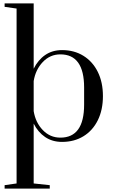

<svg xmlns="http://www.w3.org/2000/svg" viewBox="-20 -820 666 1123"><path d="M7 263 77 253V-770L7 -780V-800H177V-418Q202 -469 244 -498Q286 -527 343 -527Q414 -527 468 -493.5Q522 -460 552 -399.5Q582 -339 582 -258Q582 -177 552 -116.5Q522 -56 468 -23Q414 10 343 10Q286 10 244 -18.5Q202 -47 177 -97V253L271 263V283H7ZM472 -208V-308Q472 -502 333 -502Q273 -502 230.5 -457.5Q188 -413 177 -346V-170Q188 -103 230.5 -59Q273 -15 333 -15Q472 -15 472 -208Z"/></svg>

Font: Prata
Style: Regular
Weight: 400
Designer: Ivan Petrov
Foundry: Cyreal
Version: Version 2.000